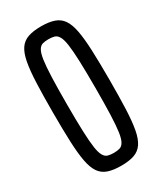

<svg xmlns="http://www.w3.org/2000/svg" viewBox="-180 -764 711 840"><g transform="rotate(-30 175.5 -344.0)"><path d="M175 8Q136 8 109.5 -1Q83 -10 67.5 -32.5Q52 -55 44.5 -95Q37 -135 34.5 -196Q32 -257 32 -344Q32 -431 34.5 -492Q37 -553 44.5 -593Q52 -633 67.5 -655.5Q83 -678 109.5 -687Q136 -696 175 -696Q214 -696 240.5 -687Q267 -678 282.5 -655.5Q298 -633 305.5 -593Q313 -553 315.5 -492Q318 -431 318 -344Q318 -257 315.5 -196Q313 -135 305.5 -95Q298 -55 282.5 -32.5Q267 -10 241 -1Q215 8 175 8ZM175 -57Q192 -57 204.5 -60.5Q217 -64 225.5 -78.5Q234 -93 238.5 -123.5Q243 -154 245 -208Q247 -262 247 -344Q247 -426 245 -480Q243 -534 238.5 -564.5Q234 -595 225.5 -609.5Q217 -624 204.5 -627.5Q192 -631 175 -631Q158 -631 145.5 -627.5Q133 -624 124.5 -609.5Q116 -595 111.5 -564.5Q107 -534 105 -480Q103 -426 103 -344Q103 -262 105 -208Q107 -154 111.5 -123.5Q116 -93 124.5 -78.5Q133 -64 145.5 -60.5Q158 -57 175 -57Z"/></g></svg>

Font: Saira UltraCondensed Medium
Style: Regular
Weight: 500
Width: 1
Designer: Hector Gatti with collaboration of the Omnibus-Type team
Foundry: Omnibus-Type
Version: Version 1.101